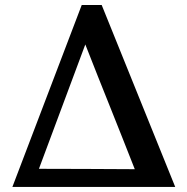

<svg xmlns="http://www.w3.org/2000/svg" viewBox="-20 -736 737 756"><path d="M380.4 -716.3 669.9 0H28.8L301.8 -716.3ZM133.3 -71.3Q224.1 -70.8 319.8 -70.8Q415.5 -70.8 510.7 -69.8Q486.3 -131.8 462.4 -192.1Q438.5 -252.4 414.3 -313Q390.1 -373.5 365.5 -435.1Q340.8 -496.6 315.9 -561Z"/></svg>

Font: DimaBanoo
Style: Bold
Weight: 800
Designer: R.Balvardi
Foundry: R.Balvardi
Version: Version 1.0.0-alpha3